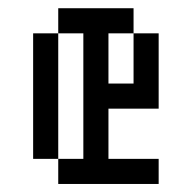

<svg xmlns="http://www.w3.org/2000/svg" viewBox="-20 -458 478 478"><path d="M312.5 -375H375V-187.5H250V-62.5H375V0H125V-62.5H187.5V-375H125V-437.5H312.5V-375H250V-250H312.5ZM125 -62.5H62.5V-375H125Z"/></svg>

Font: Sudo
Style: Bold
Weight: 700
Monospace: yes
Designer: Jens Kutilek
Foundry: Jens Kutilek
Version: Version 0.040